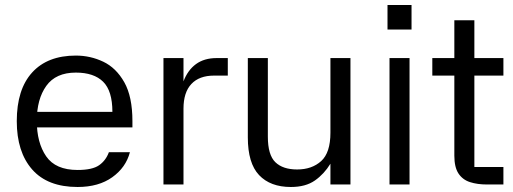

<svg xmlns="http://www.w3.org/2000/svg" viewBox="-20 -737 2050 767"><path d="M86 -290H429Q429 -374 392 -410.5Q355 -447 283 -447Q203 -447 165 -394Q127 -341 127 -254Q127 -167 164.5 -112.5Q202 -58 290 -58Q349 -58 376 -77Q403 -96 415 -129H499Q483 -68 428.5 -29Q374 10 290 10Q170 10 108.5 -60Q47 -130 47 -253Q47 -380 108.5 -447.5Q170 -515 283 -515Q341 -515 392.5 -490.5Q444 -466 476.5 -408.5Q509 -351 509 -253V-228H85Z M713 0H633V-505H713V-412Q730 -457 763 -481Q796 -505 845 -505H890V-435H835Q776 -435 744.5 -401.5Q713 -368 713 -303Z M1300 -505H1380V0H1300V-83Q1275 -42 1238 -16Q1201 10 1142 10Q1060 10 1015 -37.5Q970 -85 970 -188V-505H1050V-191Q1050 -118 1080 -89Q1110 -60 1167 -60Q1226 -60 1263 -93.5Q1300 -127 1300 -207Z M1616 -505V0H1536V-505ZM1528 -717H1624V-619H1528Z M1991 -435H1875V-70H1991V0H1925Q1887 0 1857.5 -9.5Q1828 -19 1811.5 -44Q1795 -69 1795 -115V-435H1707V-505H1795V-656H1875V-505H1991Z"/></svg>

Font: 42dot Sans
Style: Regular
Weight: 400
Designer: 42dot
Version: Version 1.000